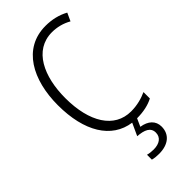

<svg xmlns="http://www.w3.org/2000/svg" viewBox="-298 -784 1083 1083"><g transform="rotate(-45 244.0 -242.0)"><path d="M384 141C384 95 352 65 298 57L319 10C371 10 415 0 449 -18V-69C416 -54 374 -41 323 -41C190 -41 113 -165 113 -357C113 -528 179 -673 323 -673C363 -673 403 -663 440 -642L462 -690C420 -713 373 -724 322 -724C142 -724 55 -559 55 -358C55 -148 138 -12 282 8L248 82C302 86 337 101 337 142C337 180 307 201 261 201C244 201 227 199 213 195V234C227 238 245 240 265 240C339 240 384 203 384 141Z"/></g></svg>

Font: Noto Sans Myanmar Condensed Light
Style: Regular
Weight: 300
Width: 3
Designer: Monotype Design Team
Foundry: Monotype Imaging Inc.
Version: Version 2.107